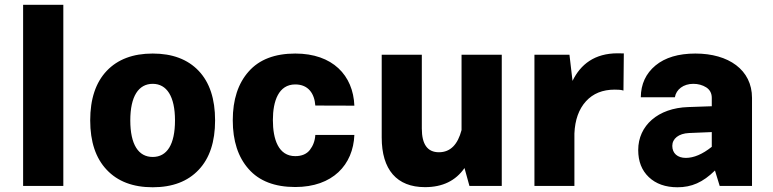

<svg xmlns="http://www.w3.org/2000/svg" viewBox="-20 -770 3199 795"><path d="M242.2 -750H75.7V0H242.2Z M612.3 -548.3C530.8 -548.3 467.3 -524.4 421.9 -476.6C376.5 -428.7 353.5 -360.4 353.5 -271.5C353.5 -183.1 376.5 -114.7 421.9 -66.9C467.3 -18.6 530.8 5.4 612.3 5.4C693.8 5.4 757.3 -18.6 802.7 -66.9C848.1 -114.7 870.6 -183.1 870.6 -271.5C870.6 -360.4 848.1 -428.7 802.7 -476.6C757.3 -524.4 693.8 -548.3 612.3 -548.3ZM612.3 -422.9C670.4 -422.9 704.6 -371.1 704.6 -271.5C704.6 -171.4 671.4 -120.1 612.3 -120.1C553.2 -120.1 519.5 -171.4 519.5 -271.5C519.5 -371.1 553.7 -422.9 612.3 -422.9Z M1202.6 -548.3C1117.7 -548.3 1053.2 -523.4 1009.8 -474.1C965.8 -424.8 943.8 -357.4 943.8 -272C943.8 -186.5 965.8 -119.1 1009.8 -69.8C1053.2 -20.5 1117.7 4.4 1202.6 4.4C1357.4 4.4 1442.4 -87.4 1447.3 -211.4H1285.6C1284.2 -187 1276.4 -166.5 1263.2 -149.4C1250 -132.3 1229.5 -123.5 1202.6 -123.5C1132.8 -123.5 1109.9 -193.4 1109.9 -272.9C1109.9 -352.1 1133.8 -420.4 1202.6 -420.4C1256.8 -420.4 1282.2 -382.3 1285.6 -333L1447.3 -332.5C1442.4 -458 1357.4 -548.3 1202.6 -548.3Z M1560.5 -200.7C1560.5 -67.4 1623 4.9 1739.7 4.9C1812.5 4.9 1866.7 -21.5 1903.3 -74.2L1923.8 0H2057.6V-543.5H1891.1V-231.4C1875.5 -172.4 1845.7 -139.6 1797.4 -139.6C1750 -139.6 1726.6 -172.4 1726.6 -237.8V-543.5H1560.5Z M2192.9 0H2358.4V-217.3C2360.8 -273.4 2376.5 -317.9 2406.2 -350.6C2435.5 -382.8 2475.1 -398.9 2525.4 -398.9C2538.6 -398.9 2551.3 -398.4 2561.5 -395L2563 -548.8C2554.7 -549.3 2545.9 -549.3 2537.6 -549.3C2441.9 -549.3 2383.8 -503.4 2350.6 -435.1L2337.9 -543.5H2192.9Z M3093.8 -364.7C3093.8 -481 2996.6 -548.3 2859.4 -548.3C2789.1 -548.3 2733.9 -531.7 2694.3 -499C2654.3 -465.8 2633.8 -421.9 2633.3 -367.2H2774.4C2779.8 -399.9 2810.1 -422.9 2850.6 -422.9C2870.6 -422.9 2888.7 -418 2904.3 -408.2C2919.4 -398.4 2927.2 -383.8 2927.2 -364.7V-330.1L2829.6 -326.7C2704.6 -322.8 2622.6 -250 2622.6 -148.9C2622.6 -101.6 2637.2 -64.5 2666.5 -36.6C2695.8 -8.8 2735.4 5.4 2785.2 5.4C2843.3 5.4 2890.1 -14.6 2940.4 -64L2960 0H3093.8ZM2763.7 -166C2763.7 -195.8 2790 -217.3 2833 -219.2L2927.2 -223.1V-162.1C2888.7 -131.3 2852.5 -116.2 2819.8 -116.2C2785.2 -116.2 2763.7 -135.3 2763.7 -166Z"/></svg>

Font: Estedad ExtraBold
Style: Regular
Weight: 800
Designer: Amin Abedi
Version: Version 7.3